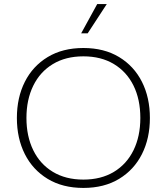

<svg xmlns="http://www.w3.org/2000/svg" viewBox="-20 -914 820 944"><path d="M390 10Q288 10 214.5 -34.5Q141 -79 102 -156.5Q63 -234 63 -334Q63 -434 102 -511.5Q141 -589 214.5 -633.5Q288 -678 390 -678Q492 -678 565.5 -633.5Q639 -589 678 -511.5Q717 -434 717 -334Q717 -234 678 -156.5Q639 -79 565.5 -34.5Q492 10 390 10ZM390 -31Q477 -31 540 -69Q603 -107 636.5 -175.5Q670 -244 670 -334Q670 -425 636.5 -493Q603 -561 540 -599Q477 -637 390 -637Q303 -637 240 -599Q177 -561 143.5 -492.5Q110 -424 110 -334Q110 -244 143.5 -175.5Q177 -107 240 -69Q303 -31 390 -31ZM379 -750 458 -894H505L411 -750Z"/></svg>

Font: Gantari ExtraLight
Style: Regular
Weight: 250
Designer: Anugrah Pasau
Foundry: Lafontype
Version: Version 1.000